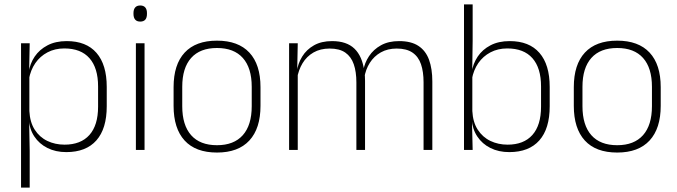

<svg xmlns="http://www.w3.org/2000/svg" viewBox="-20 -684 3089 876"><path d="M282.5 10Q234 10 196.5 -8.8Q159 -27.5 136.5 -61.5Q114 -95.5 111.5 -141H98.5L114 -177.5Q116.5 -126.5 138.5 -92.2Q160.5 -58 196 -41Q231.5 -24 274.5 -24Q348.5 -24 388 -68.2Q427.5 -112.5 427.5 -197V-289.5Q427.5 -374 388.2 -418.5Q349 -463 273.5 -463Q230.5 -463 196.8 -445.2Q163 -427.5 141.2 -396Q119.5 -364.5 112 -322.5L99 -354H111Q116.5 -393.5 138.2 -425.8Q160 -458 196.8 -477.2Q233.5 -496.5 284.5 -496.5Q373.5 -496.5 420.2 -442.8Q467 -389 467 -287.5V-199Q467 -97 419.8 -43.5Q372.5 10 282.5 10ZM76 172V-486.5H115.5L113 -361L114 -346V-138.5L113 -128L115.5 4.5V172Z M600 0V-486.5H639.5V0ZM620 -585.5Q604.5 -585.5 596.8 -594.5Q589 -603.5 589 -620.5V-624.5Q589 -641 596.8 -650Q604.5 -659 620 -659Q635 -659 642.8 -650Q650.5 -641 650.5 -624.5V-620.5Q650.5 -603 642.8 -594.2Q635 -585.5 620 -585.5Z M970 12Q872.5 12 822.2 -43Q772 -98 772 -201V-286.5Q772 -389.5 822.5 -444Q873 -498.5 970 -498.5Q1067 -498.5 1117.8 -444Q1168.5 -389.5 1168.5 -286.5V-201Q1168.5 -98 1117.8 -43Q1067 12 970 12ZM970 -21.5Q1047 -21.5 1087.8 -67.2Q1128.5 -113 1128.5 -199.5V-288Q1128.5 -374 1088 -419.5Q1047.5 -465 970 -465Q892.5 -465 852 -419.5Q811.5 -374 811.5 -288V-199.5Q811.5 -113 852 -67.2Q892.5 -21.5 970 -21.5Z M1912.5 0V-308.5Q1912.5 -356.5 1900.8 -391Q1889 -425.5 1862 -444Q1835 -462.5 1790 -462.5Q1748.5 -462.5 1717.5 -445Q1686.5 -427.5 1667.2 -397.2Q1648 -367 1642 -328.5L1630.5 -361.5H1637.5Q1643 -396.5 1663.5 -427.5Q1684 -458.5 1718.2 -477.5Q1752.5 -496.5 1801 -496.5Q1856 -496.5 1889.2 -474.5Q1922.5 -452.5 1937.5 -411.2Q1952.5 -370 1952.5 -312V0ZM1299 0V-486.5H1338.5L1336 -362L1338.5 -360.5V0ZM1606 0V-308Q1606 -356.5 1594 -391Q1582 -425.5 1555.5 -444Q1529 -462.5 1484 -462.5Q1441.5 -462.5 1410.2 -444.5Q1379 -426.5 1360.2 -395.2Q1341.5 -364 1335 -324L1323 -356H1334Q1339 -394 1358.8 -426Q1378.5 -458 1412.5 -477.2Q1446.5 -496.5 1495 -496.5Q1561.5 -496.5 1597.2 -462Q1633 -427.5 1642 -359.5Q1644 -348.5 1644.8 -337.5Q1645.5 -326.5 1645.5 -315V0Z M2303.5 10Q2255 10 2217.5 -8.8Q2180 -27.5 2157.5 -61.5Q2135 -95.5 2132 -141H2119L2135 -177.5Q2137.5 -126.5 2159.8 -92.2Q2182 -58 2217.5 -41Q2253 -24 2296 -24Q2369.5 -24 2409 -68.2Q2448.5 -112.5 2448.5 -197.5V-289.5Q2448.5 -374 2409.2 -418.5Q2370 -463 2294.5 -463Q2251.5 -463 2217.8 -445.2Q2184 -427.5 2162.2 -396Q2140.5 -364.5 2133 -322.5L2120.5 -354H2132Q2138 -393.5 2159.5 -425.8Q2181 -458 2217.8 -477.2Q2254.5 -496.5 2305.5 -496.5Q2394.5 -496.5 2441.2 -442.8Q2488 -389 2488 -287.5V-199Q2488 -97 2440.8 -43.5Q2393.5 10 2303.5 10ZM2097 0V-664H2136.5V-497.5L2134.5 -358.5L2135 -347V-140L2133.5 -126.5L2136.5 0Z M2796 12Q2698.5 12 2648.2 -43Q2598 -98 2598 -201V-286.5Q2598 -389.5 2648.5 -444Q2699 -498.5 2796 -498.5Q2893 -498.5 2943.8 -444Q2994.5 -389.5 2994.5 -286.5V-201Q2994.5 -98 2943.8 -43Q2893 12 2796 12ZM2796 -21.5Q2873 -21.5 2913.8 -67.2Q2954.5 -113 2954.5 -199.5V-288Q2954.5 -374 2914 -419.5Q2873.5 -465 2796 -465Q2718.5 -465 2678 -419.5Q2637.5 -374 2637.5 -288V-199.5Q2637.5 -113 2678 -67.2Q2718.5 -21.5 2796 -21.5Z"/></svg>

Font: Anek Gurmukhi ExtraLight
Style: Regular
Weight: 250
Designer: Sarang Kulkarni (Gurmukhi), Yesha Goshar (Latin)
Foundry: Ek Type
Version: Version 1.003